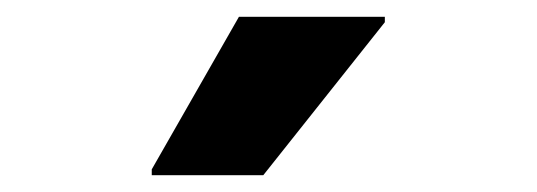

<svg xmlns="http://www.w3.org/2000/svg" viewBox="-20 -838 640 229"><path d="M161 -629V-636L265 -818H439V-811.5L294 -629Z"/></svg>

Font: Google Sans Code
Style: Regular
Weight: 400
Monospace: yes
Designer: Google Sans Code Authors
Foundry: Google LLC
Version: Version 6.000